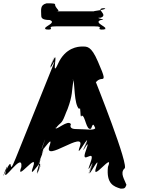

<svg xmlns="http://www.w3.org/2000/svg" viewBox="-59 -1104 863 1151"><path d="M188 -1014C188 -1000 189 -984 239 -984C289 -966 180 -938 220 -928C270 -928 171 -926 221 -926C281 -926 208 -946 276 -946H508C576 -946 503 -926 563 -926C613 -926 514 -928 564 -928C604 -938 495 -966 545 -984C595 -984 495 -998 545 -998C595 -1016 505 -1054 564 -1054C614 -1054 513 -1056 563 -1056C603 -1047 476 -1036 508 -1036H276C308 -1036 282 -1046 272 -1070C272 -1084 270 -1084 220 -1084C180 -1074 188 -1046 188 -1014ZM432 -825C411 -825 333 -820 289 -722C243 -620 298 -830 257 -735C214 -636 292 -834 254 -733C215 -628 298 -807 254 -699C214 -599 75 -255 35 -155C-17 -26 29 -193 -25 -78C-70 20 9 -178 -24 -76C-52 10 79 -203 69 -103C29 -3 175 -204 139 -103C104 -4 212 -195 173 -90C136 11 218 -191 175 -92C133 3 210 -218 174 -128C134 -28 242 -302 202 -202C165 -112 246 -335 204 -240C161 -141 238 -339 201 -238C162 -133 271 -325 237 -227C201 -125 456 -328 420 -227C385 -128 492 -332 456 -238C416 -138 494 -340 454 -240C409 -134 495 -311 456 -202C419 -101 520 -229 483 -128C443 -19 527 -198 482 -92C442 8 525 -190 485 -90C449 4 552 -201 518 -103C482 -1 628 -203 588 -103C578 -3 621 14 665 27C689 27 691 24 699 4C687 -29 660 -65 686 -93C724 -93 506 -636 514 -616C518 -604 518 -624 546 -630C570 -630 571 -636 528 -735C487 -830 463 -825 432 -825ZM407 -330C385 -330 354 -331 366 -360C347 -389 279 -320 272 -336C283 -365 262 -304 274 -333C304 -375 308 -354 330 -411C341 -440 334 -421 346 -450C378 -536 370 -556 382 -630C393 -659 367 -601 379 -630C390 -614 383 -477 416 -450C427 -479 419 -382 431 -411C453 -413 457 -317 487 -333C498 -362 500 -365 512 -336C504 -320 459 -330 407 -330Z"/></svg>

Font: Hussar Przerywany
Style: Regular
Weight: 400
Foundry: Cannot Into Space Fonts
Version: Version 0.982